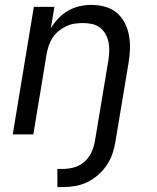

<svg xmlns="http://www.w3.org/2000/svg" viewBox="-20 -548 640 783"><path d="M214 215V141H236Q259 141 282.5 134.5Q306 128 324.5 111.5Q343 95 353 73Q363 51 367 28L422 -302Q425 -321 425.5 -340Q426 -359 422.5 -376.5Q419 -394 410 -409.5Q401 -425 387.5 -435.5Q374 -446 356 -450Q338 -454 319 -454Q302 -454 284.5 -451.5Q267 -449 250 -441Q233 -433 218.5 -421Q204 -409 194 -393.5Q184 -378 178.5 -361Q173 -344 170 -327L116 0H32L118 -520H202L187 -432Q200 -454 218 -473Q236 -492 258 -504.5Q280 -517 304 -522.5Q328 -528 352 -528Q381 -528 408.5 -520.5Q436 -513 456 -496Q476 -479 488.5 -455Q501 -431 506 -403.5Q511 -376 510 -347.5Q509 -319 504 -290L451 28Q447 53 439 77.5Q431 102 416 124.5Q401 147 380.5 165Q360 183 336.5 194.5Q313 206 287 210.5Q261 215 236 215Z"/></svg>

Font: Iosevka Extended
Style: Italic
Weight: 400
Width: 7
Italic angle: -9°
Monospace: yes
Designer: Belleve Invis
Foundry: Belleve Invis
Version: Version 32.5.0; ttfautohint (v1.8.4)